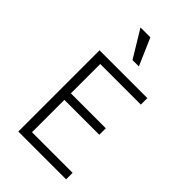

<svg xmlns="http://www.w3.org/2000/svg" viewBox="-285 -1073 1170 1170"><g transform="rotate(45 300.0 -487.5)"><path d="M118 0H530V-56H180V-335H481V-391H180V-644H530V-700H118ZM302 -800 196 -975H281L357 -800Z"/></g></svg>

Font: CommitMonoV142 ExtLt
Style: Regular
Weight: 200
Monospace: yes
Designer: Eigil Nikolajsen
Foundry: Eigil Nikolajsen
Version: Version 1.142